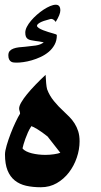

<svg xmlns="http://www.w3.org/2000/svg" viewBox="-20 -788 427 808"><path d="M179.2 -214.8V-214.4Q156.7 -232.4 137.9 -243.9Q119.1 -255.4 111.3 -257.3V-255.9Q103.5 -244.1 97.4 -230.5Q91.3 -216.8 86.7 -203.9Q82 -190.9 79.1 -180.7Q76.2 -170.4 75.2 -165.5V-162.6Q80.6 -156.2 90.8 -151.1Q101.1 -146 114 -142.8Q127 -139.6 141.6 -137.9Q156.2 -136.2 170.9 -136.2Q189.5 -136.2 207.3 -138.9Q225.1 -141.6 233.9 -145ZM233.9 -744.1Q233.9 -727.1 214.4 -695.8Q205.6 -708.5 194.8 -708.5Q192.4 -708.5 190.4 -707.5Q159.7 -699.7 147.7 -692.6Q135.7 -685.5 135.7 -679.7Q135.7 -674.8 143.3 -669.9Q150.9 -665 161.4 -660.9Q171.9 -656.7 183.8 -653.1Q195.8 -649.4 204.6 -647Q211.4 -645 215.3 -643.6Q219.2 -642.1 219.2 -639.6Q219.2 -617.2 209.7 -599.9Q200.2 -582.5 185.1 -569.8Q169.9 -557.1 151.1 -548.3Q132.3 -539.6 113.5 -534.2Q94.7 -528.8 78.1 -526.6Q61.5 -524.4 51.3 -524.4Q45.4 -524.4 38.8 -524.9Q32.2 -525.4 27.1 -528.3Q22 -531.2 18.6 -537.6Q15.1 -543.9 15.1 -555.2Q15.1 -566.9 21 -573.5Q26.9 -580.1 36.9 -583.7Q46.9 -587.4 59.6 -588.9Q72.3 -590.3 85.9 -591.3Q108.4 -593.3 129.9 -596.4Q151.4 -599.6 164.1 -609.9Q153.3 -612.3 144.8 -613.5Q136.2 -614.7 128.4 -615.7Q117.7 -617.2 109.9 -618.9Q102.1 -620.6 96.9 -624Q91.8 -627.4 89.1 -633.8Q86.4 -640.1 86.4 -650.9Q86.4 -662.1 93 -675Q99.6 -688 110.6 -700.9Q121.6 -713.9 135.5 -726.1Q149.4 -738.3 163.6 -747.6Q177.7 -756.8 191.2 -762.5Q204.6 -768.1 214.8 -768.1Q233.9 -768.1 233.9 -744.1ZM314.9 -193.4Q314.9 -159.2 303.2 -124.8Q291.5 -90.3 270.3 -62.5Q249 -34.7 219 -17.3Q189 0 151.9 0Q117.7 0 89.8 -6.3Q62 -12.7 42.2 -28.6Q22.5 -44.4 11.7 -71Q1 -97.7 1 -138.2Q1 -152.3 8.1 -176.3Q15.1 -200.2 24.9 -225.8Q34.7 -251.5 45.7 -274.4Q56.6 -297.4 64.5 -309.6Q64.5 -314 63.7 -316.4Q63 -318.8 62 -322.3Q60.5 -326.7 60.5 -331.5Q60.5 -341.8 69.6 -357.4Q78.6 -373 93.8 -391.6Q108.9 -410.2 129.2 -431.2Q149.4 -452.1 171.9 -473.1Q172.9 -453.6 174.3 -437.5Q175.8 -421.4 178.2 -412.6Q188 -385.7 207.3 -362.3Q226.6 -338.9 246.6 -320.8Q259.8 -308.6 272 -296.1Q284.2 -283.7 293.7 -268.8Q303.2 -253.9 309.1 -235.6Q314.9 -217.3 314.9 -193.4Z"/></svg>

Font: XB Khoramshahr
Style: Bold
Weight: 700
Designer: Behnam
Foundry: Irmug
Version: Version 8.005 2009